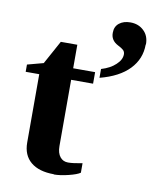

<svg xmlns="http://www.w3.org/2000/svg" viewBox="-81 -763 682 836"><g transform="rotate(10 260.0 -345.0)"><path d="M214 10V9Q148 9 112 -21Q76 -51 76 -107V-409H16V-441L87 -460L144 -564H217V-460H314V-409H217V-116Q217 -85 231 -68Q244 -52 266 -52Q289 -52 329 -60V-18Q315 -8 278 1Q242 10 214 10ZM511 -618 510 -616Q510 -553 466 -507Q422 -461 337 -439V-478Q377 -490 400 -512Q424 -534 424 -558Q424 -569 417 -576Q410 -583 392 -592Q359 -609 360 -643Q360 -670 379 -685Q398 -700 428 -700Q464 -700 487 -678Q511 -656 511 -618Z"/></g></svg>

Font: Libra Serif Modern
Style: Bold
Weight: 700
Designer: Stefan Peev, Context Ltd
Foundry: Ascender Corporation
Version: Version 1.000